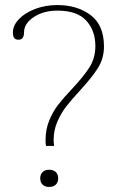

<svg xmlns="http://www.w3.org/2000/svg" viewBox="-20 -730 465 759"><path d="M160 -175Q160 -218 174.5 -253.5Q189 -289 210 -316Q231 -343 265 -379Q311 -428 334 -464.5Q357 -501 357 -548Q357 -609 321 -648.5Q285 -688 207 -688Q152 -688 113.5 -662.5Q75 -637 75 -602Q75 -573 53 -573Q42 -573 36.5 -579.5Q31 -586 31 -602Q31 -629 54.5 -654Q78 -679 118.5 -694.5Q159 -710 207 -710Q285 -710 338 -670.5Q391 -631 391 -546Q391 -499 367 -461Q343 -423 296 -372Q261 -334 241 -308Q221 -282 206.5 -248.5Q192 -215 192 -176Q192 -166 194 -153H162Q160 -161 160 -175ZM139 -25Q139 -41 148.5 -50Q158 -59 174 -59Q191 -59 200.5 -50Q210 -41 210 -25Q210 -9 200.5 0Q191 9 174 9Q158 9 148.5 0Q139 -9 139 -25Z"/></svg>

Font: Taviraj Thin
Style: Regular
Weight: 100
Designer: Katatrad Team
Foundry: CadsonDemak
Version: Version 1.030